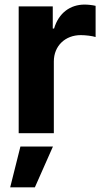

<svg xmlns="http://www.w3.org/2000/svg" viewBox="-20 -573 449 826"><path d="M60.4 0H211.6V-308.6C211.6 -375.7 260.7 -421.9 327.4 -421.9C348.4 -421.9 377.1 -418.3 391.3 -413.7V-547.9C377.8 -551.1 359 -553.3 343.8 -553.3C282.7 -553.3 232.6 -517.8 212.7 -450.3H207V-545.5H60.4ZM23.8 233H130L207.7 57.5H67.8Z"/></svg>

Font: Karasuma Gothic
Style: Bold
Weight: 700
Designer: Rasmus Andersson / Ryoko Nishizuka
Foundry: Genbu
Version: Version 1.00